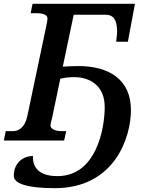

<svg xmlns="http://www.w3.org/2000/svg" viewBox="-35 -734 741 1003"><path d="M251 249C563 249 649 -15 649 -159C649 -316 538 -389 374 -389C348 -389 321 -387 293 -386L350 -657H515C560 -657 576 -629 577 -568C577 -556 572 -524 572 -516H633L670 -714H135L125 -665H156C186 -665 213 -658 213 -638C213 -628 209 -610 204 -585L107 -124C93 -63 57 -49 35 -49H-5L-15 0H300L311 -49H281C263 -49 229 -57 229 -78C229 -88 232 -97 238 -122L280 -323C305 -328 323 -331 353 -331C428 -331 512 -292 512 -175C512 -62 468 186 265 186C160 186 135 132 137 81C85 81 37 117 37 185C37 225 108 249 251 249Z"/></svg>

Font: Noto Serif Semi
Style: Italic
Weight: 600
Italic angle: -12°
Designer: Monotype Design Team
Foundry: Monotype Imaging Inc.
Version: Version 1.901